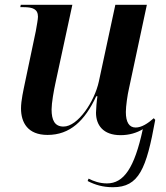

<svg xmlns="http://www.w3.org/2000/svg" viewBox="-20 -556 694 804"><path d="M453 228C562 228 593 151 630 -54L624 -61C599 -39 573 -22 548 -22C521 -22 507 -44 507 -87C507 -111 514 -160 520 -185L595 -536H463L394 -215C376 -131 306 -26 246 -26C209 -26 196 -53 196 -98C196 -124 205 -176 213 -212L283 -536H67L65 -526H79C117 -526 139 -518 139 -486C139 -475 134 -450 130 -426L85 -212C78 -178 68 -135 68 -102C68 -43 96 9 179 9C273 9 335 -50 383 -153H388C385 -135 382 -98 382 -84C382 -33 411 10 485 10C522 10 553 0 578 -15C543 148 498 212 428 212C398 212 372 203 351 192L347 202C378 218 411 228 453 228Z"/></svg>

Font: Noto Serif Display SemiBold
Style: Italic
Weight: 600
Italic angle: -12°
Designer: Monotype Design Team
Foundry: Monotype Imaging Inc.
Version: Version 2.009